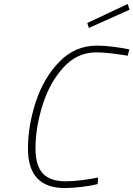

<svg xmlns="http://www.w3.org/2000/svg" viewBox="-20 -939 673 968"><path d="M121 -190Q121 -305 160.5 -425.5Q200 -546 279 -627.5Q358 -709 469 -709Q507 -709 553 -703Q599 -697 632 -690L624 -658Q590 -664 545.5 -669.5Q501 -675 465 -675Q369 -675 299.5 -598.5Q230 -522 194.5 -409Q159 -296 159 -190Q159 -105 195.5 -65Q232 -25 311 -25Q350 -25 395.5 -31Q441 -37 474 -44L473 -11Q442 -3 394 3Q346 9 306 9Q121 9 121 -190ZM420 -823 624 -919 633 -890 428 -798Z"/></svg>

Font: Cairo ExtraLight
Style: Italic
Weight: 275
Italic angle: -13°
Designer: Mohamed Gaber, Accademia di Belle Arti di Urbino and others
Foundry: Kief Type Foundry, Accademia di Belle Arti di Urbino and others
Version: Version 3.011